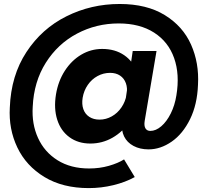

<svg xmlns="http://www.w3.org/2000/svg" viewBox="-20 -735 1041 964"><path d="M29.3 -195.3Q35.4 -355.8 112.7 -473.6Q189.9 -591.5 313.8 -653.2Q437.7 -715 580.8 -715Q716.8 -715 807.5 -659.1Q898.3 -603.2 939.3 -510.9Q980.2 -418.7 974.1 -309.9Q970.5 -210.6 934.3 -136.7Q898 -62.8 842 -23.9Q785.9 15 726 15Q682.8 15 650.4 -2.3Q618 -19.5 603.1 -50Q588.3 -80.4 593.6 -118.6L646.4 -479H765.9L706.5 -128.2Q702.5 -103.9 710.1 -90.8Q717.8 -77.7 734.8 -77.7Q762.6 -77.7 789.8 -101.1Q817 -124.4 837.4 -165.4Q857.8 -206.3 865.6 -256.2Q883.2 -361.6 854.2 -443.5Q825.3 -525.4 753.6 -571.3Q681.8 -617.3 575.9 -617.3Q463.2 -617.3 366.7 -566.2Q270.2 -515.2 210 -420Q149.9 -324.8 144.3 -198.9Q138.8 -112.9 170.9 -42.4Q203 28.2 269 69.6Q334.9 110.9 427.6 110.9Q480.1 110.9 526.6 97.6Q573.2 84.2 602.9 65.3L656.6 154Q609.4 180.1 549 194.7Q488.6 209.4 425.6 209.4Q294.9 209.4 203.1 153.7Q111.3 98.1 67.1 5.5Q22.9 -87.1 29.3 -195.3ZM261.1 -261.3Q272.1 -327.9 305.6 -379.8Q339.2 -431.7 387.9 -460.5Q436.7 -489.3 493.1 -489.3Q557.8 -489.3 603.5 -457.9Q649.2 -426.6 668.9 -370.6Q688.7 -314.7 676.9 -243.2Q665.9 -176.7 631 -124.7Q596.1 -72.8 544.8 -43.6Q493.4 -14.3 433.6 -14.3Q372.4 -14.3 328.9 -46Q285.3 -77.7 267.4 -133.8Q249.4 -189.9 261.1 -261.3ZM615.8 -261.3Q620.9 -292.8 612 -317.3Q603.2 -341.8 582.7 -355.5Q562.3 -369.2 532.8 -369.2Q499.2 -369.2 469.8 -353.2Q440.5 -337.3 420.8 -308.8Q401 -280.3 394.9 -243.9Q389.8 -211.7 398.5 -186.9Q407.2 -162.1 428.5 -148.2Q449.8 -134.4 480 -134.4Q512.2 -134.4 541.2 -150.7Q570.2 -166.9 589.9 -195.9Q609.7 -224.9 615.8 -261.3Z"/></svg>

Font: Oak Sans Light Italic
Style: Regular
Weight: 400
Italic angle: -9.5°
Foundry: Erik Kennedy, Walven
Version: Version 1.000;Glyphs 3.1.2 (3151)